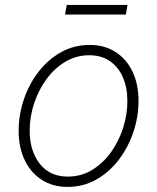

<svg xmlns="http://www.w3.org/2000/svg" viewBox="-20 -732 626 764"><path d="M249 11.7Q189.5 11.7 145.8 -16.6Q102.1 -44.9 78.1 -95.2Q54.2 -145.5 54.2 -210.9Q54.2 -274.4 74.5 -335.2Q94.7 -396 132.6 -445.3Q170.4 -494.6 222.2 -523.9Q273.9 -553.2 336.9 -553.2Q396 -553.2 439.7 -525.1Q483.4 -497.1 507.3 -447Q531.2 -397 531.2 -330.6Q531.2 -267.6 510.7 -206.5Q490.2 -145.5 452.6 -96.2Q415 -46.9 363.3 -17.6Q311.5 11.7 249 11.7ZM250 -29.3Q303.7 -29.3 347.2 -56.2Q390.6 -83 421.9 -126.7Q453.1 -170.4 470 -223.6Q486.8 -276.9 486.8 -329.6Q486.8 -382.8 469.2 -423.8Q451.7 -464.8 417.7 -488.5Q383.8 -512.2 335.4 -512.2Q283.7 -512.2 240.5 -486.6Q197.3 -460.9 165.3 -417.5Q133.3 -374 115.7 -320.6Q98.1 -267.1 98.1 -211.9Q98.1 -132.3 137.9 -80.8Q177.7 -29.3 250 -29.3ZM487.3 -712.4 481 -674.3H238.8L245.6 -712.4Z"/></svg>

Font: Inter ExtraLight
Style: Italic
Weight: 250
Italic angle: -9.3988°
Designer: Rasmus Andersson
Foundry: rsms
Version: Version 4.001;git-66647c0bb